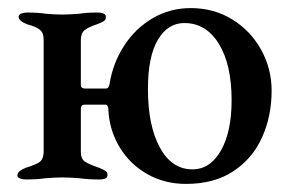

<svg xmlns="http://www.w3.org/2000/svg" viewBox="-20 -441 723 475"><path d="M248 -172Q248 -176 246 -179Q244 -182 242 -182H189Q180 -182 180 -171V-65Q180 -48 190.5 -41Q201 -34 225 -26Q235 -22 240.5 -18.5Q246 -15 246 -8Q246 3 226 3Q198 3 177 0Q151 -2 134 -2Q116 -2 92 0Q71 3 44 3Q36 3 29.5 0.5Q23 -2 23 -7Q23 -18 44 -26Q67 -33 77 -39.5Q87 -46 88 -64V-343Q88 -360 78.5 -367.5Q69 -375 47 -381Q26 -389 26 -400Q26 -405 32.5 -407.5Q39 -410 47 -410Q74 -410 93 -407Q117 -405 134 -405Q150 -405 176 -407Q194 -410 221 -410Q242 -410 242 -399Q242 -392 236.5 -388.5Q231 -385 220 -381Q199 -374 189.5 -366.5Q180 -359 180 -342V-230Q180 -226 183 -224Q186 -222 190 -222H241H242Q249 -222 251 -233Q259 -284 286.5 -327Q314 -370 357 -395.5Q400 -421 452 -421Q509 -421 554.5 -393Q600 -365 626 -318Q652 -271 652 -217Q652 -154 628.5 -101.5Q605 -49 557.5 -17.5Q510 14 440 14Q387 14 344 -10.5Q301 -35 275.5 -77.5Q250 -120 248 -172ZM553 -193Q553 -281 521.5 -332.5Q490 -384 436 -384Q395 -384 370.5 -342.5Q346 -301 346 -221Q346 -130 375.5 -76Q405 -22 456 -22Q500 -22 526.5 -68.5Q553 -115 553 -193Z"/></svg>

Font: EB Garamond Medium
Style: Regular
Weight: 500
Designer: Georg Duffner and Octavio Pardo
Foundry: Georg Duffner
Version: Version 1.000